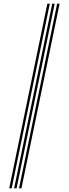

<svg xmlns="http://www.w3.org/2000/svg" viewBox="-20 -820 373 1040"><path d="M83 200 289.5 -800H302.8L96.2 200ZM30 200 236.5 -800H249.8L43.2 200ZM56.5 200 263 -800H276.2L69.8 200Z"/></svg>

Font: Big Shoulders Inline Display Thin
Style: Regular
Weight: 400
Version: Version 2.002